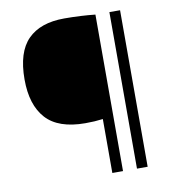

<svg xmlns="http://www.w3.org/2000/svg" viewBox="-83 -821 805 894"><g transform="rotate(-10 319.0 -374.0)"><path d="M376 0V-255Q355.5 -252.5 335.8 -251.2Q316 -250 293 -250Q165.5 -250 107.2 -314.5Q49 -379 49 -499.5Q49 -628.5 108 -688Q167 -747.5 280 -747.5Q319.5 -747.5 356.8 -745.5Q394 -743.5 426.5 -740V0ZM492.5 0V-740H543V0Z"/></g></svg>

Font: Encode Sans SemiExpanded Light
Style: Regular
Weight: 300
Width: 6
Designer: Multiple Designers
Foundry: Impallari Type
Version: Version 3.002